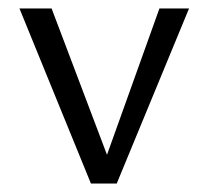

<svg xmlns="http://www.w3.org/2000/svg" viewBox="-20 -434 492 454"><path d="M26 -414H102L233 -68L357 -414H427L256 0H195Z"/></svg>

Font: LXGW Bright TC
Style: Regular
Weight: 400
Designer: Christian Thalmann (Catharsis Fonts)
Foundry: LXGW / Christian Thalmann (Catharsis Fonts) / Fontworks Inc.
Version: Version 5.501